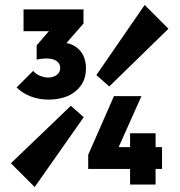

<svg xmlns="http://www.w3.org/2000/svg" viewBox="-20 -741 727 775"><path d="M266 -314 318 -268 120 14 24 -82ZM421 -392 369 -438 564 -721 660 -625ZM175 -339Q137 -339 103.5 -352Q70 -365 47 -388L114 -455Q123 -443 140.5 -435.5Q158 -428 174 -428Q195 -428 209 -438.5Q223 -449 223 -467Q223 -485 208 -495Q193 -505 168 -505Q157 -505 145.5 -503.5Q134 -502 128 -500L176 -558Q200 -563 212.5 -565.5Q225 -568 233 -568Q273 -568 300 -540Q327 -512 327 -464Q327 -408 286 -373.5Q245 -339 175 -339ZM128 -500V-558L204 -646H317L240 -558ZM75 -615V-703H317V-646L239 -615ZM336 -116 440 -353H551L445 -116ZM336 -59V-116L364 -147H634V-59ZM505 4V-203H608V4Z"/></svg>

Font: Outfit Thin SemiBold
Style: Regular
Weight: 600
Version: Version 1.100;gftools[0.9.27]